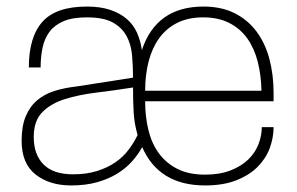

<svg xmlns="http://www.w3.org/2000/svg" viewBox="-20 -558 907 586"><path d="M606 8Q465 8 414 -109Q402 -87 383.5 -66Q365 -45 338.5 -28.5Q312 -12 277 -2Q242 8 197 8Q131 8 88.5 -25.5Q46 -59 46 -128Q46 -173 58.5 -203Q71 -233 93.5 -252Q116 -271 146.5 -280.5Q177 -290 213 -294L386 -321Q386 -357 383 -390Q380 -423 366 -448.5Q352 -474 324 -489.5Q296 -505 245 -505Q202 -505 174.5 -493.5Q147 -482 131.5 -461.5Q116 -441 110 -413Q104 -385 104 -352H68Q68 -445 109.5 -491.5Q151 -538 245 -538Q286 -538 316 -528Q346 -518 366.5 -500.5Q387 -483 398 -458.5Q409 -434 413 -405Q457 -538 601 -538Q656 -538 696.5 -517.5Q737 -497 763.5 -461Q790 -425 802.5 -377Q815 -329 815 -275V-249H423Q423 -202 433 -161Q443 -120 465 -90Q487 -60 521.5 -42.5Q556 -25 606 -25Q651 -25 684 -38Q717 -51 738 -71.5Q759 -92 769 -118Q779 -144 779 -170H815Q815 -138 803.5 -106.5Q792 -75 767 -49.5Q742 -24 702 -8Q662 8 606 8ZM778 -281Q777 -329 766.5 -370Q756 -411 734.5 -441Q713 -471 679.5 -488Q646 -505 600 -505Q554 -505 520.5 -488Q487 -471 465.5 -441Q444 -411 433.5 -370Q423 -329 423 -281ZM203 -26Q244 -26 276 -36Q308 -46 332 -62.5Q356 -79 372.5 -101Q389 -123 400 -146Q390 -180 388 -214Q386 -248 386 -291Q329 -282 275 -275.5Q221 -269 178 -255.5Q135 -242 109 -215.5Q83 -189 83 -140Q83 -86 113 -56Q143 -26 203 -26Z"/></svg>

Font: Tanohe Sans ExtraLight
Style: Regular
Weight: 250
Designer: Village Type and Design LLC & Cristiano Sobral
Foundry: Cooper Hewitt Smithsonian Design Museum
Version: Version 1.00;September 29, 2021;FontCreator 13.0.0.2655 64-b